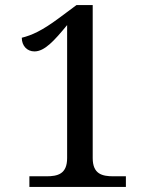

<svg xmlns="http://www.w3.org/2000/svg" viewBox="-20 -738 599 758"><path d="M96 0H477V-42H428C383 -42 346 -51 346 -114V-718H282L212 -666C146 -617 106 -599 66 -589C66 -557 87 -535 116 -535C156 -535 194 -577 245 -639V-114C245 -51 208 -42 163 -42H96Z"/></svg>

Font: Noto Serif Thai
Style: Regular
Weight: 400
Designer: Monotype Design Team
Foundry: Monotype Imaging Inc.
Version: Version 1.901